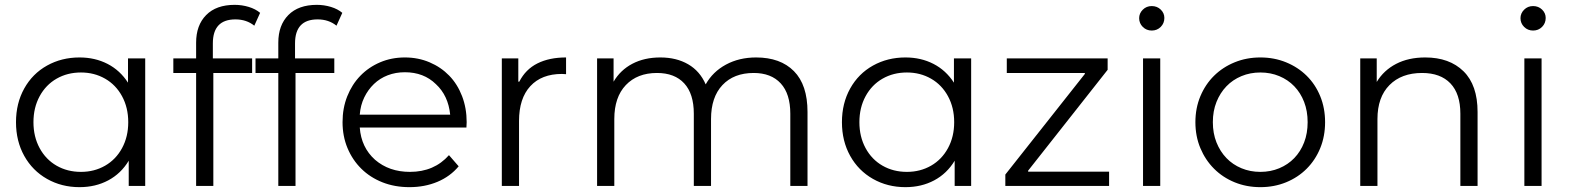

<svg xmlns="http://www.w3.org/2000/svg" viewBox="-20 -767 6478 792"><path d="M579 -526V0H511V-104Q479 -51 426.5 -23Q374 5 308 5Q234 5 174 -29Q114 -63 80 -124Q46 -185 46 -263Q46 -341 80 -402Q114 -463 174 -496.5Q234 -530 308 -530Q372 -530 423.5 -503.5Q475 -477 508 -426V-526ZM509 -263Q509 -323 483.5 -370Q458 -417 413.5 -442.5Q369 -468 314 -468Q258 -468 213.5 -442.5Q169 -417 143.5 -370Q118 -323 118 -263Q118 -203 143.5 -156Q169 -109 213.5 -83.5Q258 -58 314 -58Q369 -58 413.5 -83.5Q458 -109 483.5 -156Q509 -203 509 -263Z M858 -588V-526H1020V-466H860V0H789V-466H695V-526H789V-591Q789 -663 830.5 -705Q872 -747 948 -747Q978 -747 1006 -738.5Q1034 -730 1053 -714L1029 -661Q997 -687 951 -687Q858 -687 858 -588Z M1197 -588V-526H1359V-466H1199V0H1128V-466H1034V-526H1128V-591Q1128 -663 1169.5 -705Q1211 -747 1287 -747Q1317 -747 1345 -738.5Q1373 -730 1392 -714L1368 -661Q1336 -687 1290 -687Q1197 -687 1197 -588Z M1904 -241H1464Q1470 -159 1527 -108Q1585 -58 1671 -58Q1771 -58 1832 -127L1872 -81Q1837 -39 1784.5 -17Q1732 5 1669 5Q1608 5 1557.5 -15Q1507 -35 1470.5 -71Q1434 -107 1413.5 -156Q1393 -205 1393 -263Q1393 -321 1412.5 -370Q1432 -419 1466.5 -454.5Q1501 -490 1548 -510Q1595 -530 1650 -530Q1705 -530 1752 -510Q1799 -490 1833 -455Q1867 -420 1886 -370.5Q1905 -321 1905 -263ZM1464 -294H1837Q1829 -373 1778 -420Q1728 -469 1650 -469Q1612 -469 1579.5 -456.5Q1547 -444 1522.5 -420.5Q1498 -397 1482.5 -365Q1467 -333 1464 -294Z M2122 -430Q2148 -481 2197 -505.5Q2246 -530 2315 -530V-461L2298 -462Q2214 -462 2167.5 -411.5Q2121 -361 2121 -268V0H2050V-526H2118V-430Z M3311 -305V0H3240V-298Q3240 -380 3200.5 -423Q3161 -466 3089 -466Q3007 -466 2960 -416Q2913 -366 2913 -276V0H2842V-298Q2842 -380 2802.5 -423Q2763 -466 2690 -466Q2609 -466 2561.5 -416Q2514 -366 2514 -276V0H2443V-526H2511V-430Q2539 -478 2588.5 -504Q2638 -530 2704 -530Q2770 -530 2818.5 -502Q2867 -474 2891 -419Q2920 -471 2974.5 -500.5Q3029 -530 3099 -530Q3199 -530 3255 -473.5Q3311 -417 3311 -305Z M3986 -526V0H3918V-104Q3886 -51 3833.5 -23Q3781 5 3715 5Q3641 5 3581 -29Q3521 -63 3487 -124Q3453 -185 3453 -263Q3453 -341 3487 -402Q3521 -463 3581 -496.5Q3641 -530 3715 -530Q3779 -530 3830.5 -503.5Q3882 -477 3915 -426V-526ZM3916 -263Q3916 -323 3890.5 -370Q3865 -417 3820.5 -442.5Q3776 -468 3721 -468Q3665 -468 3620.5 -442.5Q3576 -417 3550.5 -370Q3525 -323 3525 -263Q3525 -203 3550.5 -156Q3576 -109 3620.5 -83.5Q3665 -58 3721 -58Q3776 -58 3820.5 -83.5Q3865 -109 3890.5 -156Q3916 -203 3916 -263Z M4555 -59V0H4127V-47L4455 -462V-466H4133V-526H4549V-479L4221 -63V-59Z M4695 -526H4766V0H4695ZM4679 -692Q4679 -712 4694 -727Q4709 -742 4731 -742Q4753 -742 4768 -727.5Q4783 -713 4783 -693Q4783 -671 4768 -656Q4753 -641 4731 -641Q4709 -641 4694 -656Q4679 -671 4679 -692Z M4911 -263Q4911 -321 4931.5 -370Q4952 -419 4988 -454.5Q5024 -490 5073 -510Q5122 -530 5179 -530Q5236 -530 5285 -510Q5334 -490 5370 -454.5Q5406 -419 5426 -370Q5446 -321 5446 -263Q5446 -205 5426 -156Q5406 -107 5370 -71Q5334 -35 5285 -15Q5236 5 5179 5Q5122 5 5073 -15Q5024 -35 4988 -71Q4952 -107 4931.5 -156Q4911 -205 4911 -263ZM5374 -263Q5374 -309 5359.5 -346.5Q5345 -384 5319 -411Q5293 -438 5257 -453Q5221 -468 5179 -468Q5137 -468 5101 -453Q5065 -438 5039 -411Q5013 -384 4998 -346.5Q4983 -309 4983 -263Q4983 -217 4998 -179.5Q5013 -142 5039 -115Q5065 -88 5101 -73Q5137 -58 5179 -58Q5221 -58 5257 -73Q5293 -88 5319 -115Q5345 -142 5359.5 -179.5Q5374 -217 5374 -263Z M6075 -305V0H6004V-298Q6004 -380 5963 -423Q5922 -466 5846 -466Q5761 -466 5711.5 -416Q5662 -366 5662 -276V0H5591V-526H5659V-429Q5688 -477 5739 -503.5Q5790 -530 5859 -530Q5959 -530 6017 -473Q6075 -416 6075 -305Z M6268 -526H6339V0H6268ZM6252 -692Q6252 -712 6267 -727Q6282 -742 6304 -742Q6326 -742 6341 -727.5Q6356 -713 6356 -693Q6356 -671 6341 -656Q6326 -641 6304 -641Q6282 -641 6267 -656Q6252 -671 6252 -692Z"/></svg>

Font: CMG Sans
Style: Regular
Weight: 400
Designer: Julieta Ulanovsky
Foundry: Julieta Ulanovsky
Version: Version 7.200